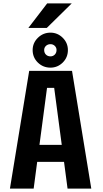

<svg xmlns="http://www.w3.org/2000/svg" viewBox="-20 -1121 610 1141"><path d="M148.5 -955 260.5 -1101H406.5L258 -955ZM280 -719Q236 -719 205 -749.2Q174 -779.5 174 -823.5Q174 -866 205.2 -896.5Q236.5 -927 280 -927Q322 -927 352.8 -896.5Q383.5 -866 383.5 -823.5Q383.5 -779.5 352.8 -749.2Q322 -719 280 -719ZM280 -786Q295 -786 305.5 -796.5Q316 -807 316 -824Q316 -838.5 305.5 -848.5Q295 -858.5 280 -858.5Q264 -858.5 253.2 -848.5Q242.5 -838.5 242.5 -824Q242.5 -807 253 -796.5Q263.5 -786 280 -786ZM381.5 0 360.5 -159H201L180 0H39L153.5 -700H408L522.5 0ZM259.5 -599 214.5 -260H347L302 -599Z"/></svg>

Font: League Mono Narrow SemiBold
Style: Regular
Weight: 600
Width: 3
Designer: Tyler Finck
Foundry: The League of Moveable Type / Tyler Finck
Version: Version 2.210